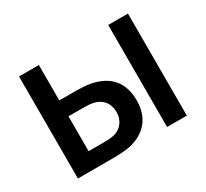

<svg xmlns="http://www.w3.org/2000/svg" viewBox="-114 -710 945 880"><g transform="rotate(-30 358.0 -270.0)"><path d="M69.5 0H249C279.5 0 319.5 -1 346.5 -7C429.5 -26 482 -81.5 482 -175.5C482 -276.5 427.5 -328.5 340 -346.5C315 -351.5 276.5 -352.5 245.5 -352.5H174.5V-540H69.5ZM174.5 -84V-268.5H255C271.5 -268.5 291.5 -267.5 309 -263C346.5 -254 375 -225 375 -175.5C375 -127.5 345 -98.5 313.5 -89.5C295 -84.5 272 -84 255 -84ZM541.5 0H646V-540H541.5Z"/></g></svg>

Font: Eudonet SemiBold
Style: Regular
Weight: 600
Designer: Mikhail Sharanda
Foundry: Mikhail Sharanda
Version: Version 4.503;Glyphs 3.1.2 (3151)